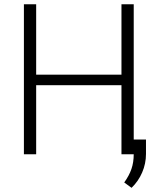

<svg xmlns="http://www.w3.org/2000/svg" viewBox="-20 -731 747 910"><path d="M613.8 0H555.7V-327.1H151.4V0H93.3V-710.9H151.4V-377H555.7V-710.9H613.8ZM671.9 -1.5Q671.9 44.4 653.8 86.4Q635.7 128.4 603.5 159.2L568.8 133.8Q592.3 101.1 603 69.8Q613.8 38.6 613.8 -0.5V-69.8H671.9Z"/></svg>

Font: Roboto Web
Style: Light
Weight: 300
Designer: Google
Version: Version 1.200310; 2013